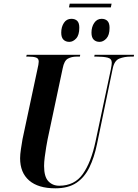

<svg xmlns="http://www.w3.org/2000/svg" viewBox="-20 -1011 747 1041"><path d="M585 -991 581 -971H354L358 -991ZM520 -784Q500 -784 488 -796Q476 -808 476 -834Q476 -865 491 -887Q506 -909 531 -909Q551 -909 562.5 -897.5Q574 -886 574 -860Q574 -821 557 -802.5Q540 -784 520 -784ZM356 -784Q336 -784 324 -796Q312 -808 312 -834Q312 -865 326.5 -887Q341 -909 367 -909Q387 -909 398.5 -898Q410 -887 410 -861Q410 -821 393 -802.5Q376 -784 356 -784ZM280 10Q187 10 138 -32.5Q89 -75 89 -153Q89 -173 93.5 -203Q98 -233 102 -256L182 -631Q186 -649 188 -659.5Q190 -670 190 -677Q190 -694 175.5 -699Q161 -704 136 -704H122L125 -714H415L413 -704H395Q368 -704 348 -693Q328 -682 320 -641L238 -255Q235 -240 230.5 -213.5Q226 -187 222.5 -159Q219 -131 219 -111Q219 -53 242 -28.5Q265 -4 301 -4Q384 -4 429 -67.5Q474 -131 498 -244L581 -635Q586 -660 586 -671Q586 -693 563.5 -698.5Q541 -704 506 -704H491L493 -714H707L705 -704H687Q655 -704 627.5 -693.5Q600 -683 591 -639L506 -230Q491 -157 464.5 -103Q438 -49 394 -19.5Q350 10 280 10Z"/></svg>

Font: Noto Serif Display ExtraCondensed
Style: Bold Italic
Weight: 700
Width: 2
Italic angle: -12°
Designer: Monotype Design Team
Foundry: Monotype Imaging Inc.
Version: Version 2.009